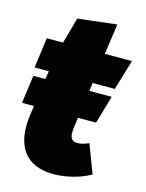

<svg xmlns="http://www.w3.org/2000/svg" viewBox="-107 -735 623 821"><g transform="rotate(15 205.0 -324.5)"><path d="M274 -135C250 -135 237 -148 244 -198L250 -240H330L366 -364H267L272 -400H370L410 -534H290L309 -669L137 -649L105 -534H33L15 -400H78L72 -364H19L2 -240H55L49 -198C30 -57 88 20 211 20C259 20 325 6 373 -22L325 -148C307 -140 292 -135 274 -135Z"/></g></svg>

Font: Fira Sans Heavy
Style: Italic
Weight: 900
Italic angle: -8°
Designer: bBox Type GmbH & Carrois Corporate GbR & Edenspiekermann AG
Foundry: bBox Type GmbH & Carrois Corporate GbR & Edenspiekermann AG
Version: Version 4.301;PS 004.301;hotconv 1.0.88;makeotf.lib2.5.64775